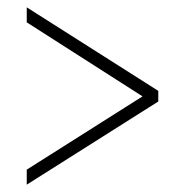

<svg xmlns="http://www.w3.org/2000/svg" viewBox="-20 -620 505 524"><path d="M53 -116 412 -343V-372L53 -600V-559L369 -357L53 -157Z"/></svg>

Font: Noto Serif Hebrew Condensed ExtraLight
Style: Regular
Weight: 200
Width: 3
Designer: Monotype Design Team
Foundry: Monotype Imaging Inc.
Version: Version 2.004